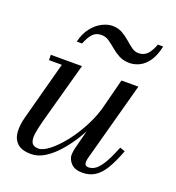

<svg xmlns="http://www.w3.org/2000/svg" viewBox="-128 -789 827 902"><g transform="rotate(20 286.0 -338.5)"><path d="M127.5 10Q79.5 10 57.5 -11Q35.5 -32 33 -66.2Q30.5 -100.5 41.5 -141L120 -433.5H55.5V-460H211L126.5 -152.5Q116 -113.5 112.2 -85.2Q108.5 -57 116.8 -41.5Q125 -26 150.5 -26Q173 -26 205.2 -51.2Q237.5 -76.5 271 -119Q304.5 -161.5 332.5 -215.5Q360.5 -269.5 374.5 -327H394.5Q383.5 -284 363.8 -237Q344 -190 317.2 -146.2Q290.5 -102.5 259.2 -67Q228 -31.5 194.5 -10.8Q161 10 127.5 10ZM383.5 10Q344.5 10 326 -10Q307.5 -30 307.5 -52.5Q307.5 -58.5 308.8 -67.8Q310 -77 312 -85L408.5 -460H493L384.5 -60.5Q383.5 -56 383 -51.2Q382.5 -46.5 382.5 -42.5Q382.5 -23.5 401 -23.5Q422 -23.5 439.5 -37.8Q457 -52 474.2 -82.5Q491.5 -113 511 -161.5L536.5 -153Q515 -95.5 493.2 -59.5Q471.5 -23.5 445 -6.8Q418.5 10 383.5 10ZM415 -550Q384.5 -550 362.2 -562Q340 -574 321.8 -589.5Q303.5 -605 286.2 -617Q269 -629 248 -629Q221 -629 205 -612.2Q189 -595.5 175 -560H148.5Q158.5 -602.5 180.8 -630.8Q203 -659 230.2 -673Q257.5 -687 282 -687Q310 -687 331.2 -675Q352.5 -663 370 -647.5Q387.5 -632 404 -620Q420.5 -608 438.5 -608Q465.5 -608 482.5 -625.8Q499.5 -643.5 511.5 -677H538Q528 -630 508.5 -602Q489 -574 464.2 -562Q439.5 -550 415 -550Z"/></g></svg>

Font: Bodoni Moda 9pt
Style: Italic
Weight: 400
Italic angle: -13°
Designer: Owen Earl
Foundry: indestructible type
Version: Version 2.005